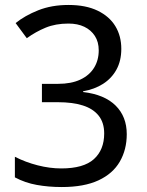

<svg xmlns="http://www.w3.org/2000/svg" viewBox="-20 -744 591 774"><path d="M229 10Q176 10 128.5 1.5Q81 -7 40 -29V-112Q83 -90 132 -77.5Q181 -65 227 -65Q317 -65 358.5 -102.5Q400 -140 400 -206Q400 -250 377.5 -278Q355 -306 313.5 -319Q272 -332 214 -332H149V-406H214Q267 -406 303.5 -423Q340 -440 359 -470.5Q378 -501 378 -541Q378 -575 362.5 -599Q347 -623 320 -636Q293 -649 256 -649Q204 -649 164 -632.5Q124 -616 88 -590L43 -651Q80 -681 134 -702.5Q188 -724 256 -724Q326 -724 373.5 -701Q421 -678 445 -638.5Q469 -599 469 -547Q469 -499 449.5 -463.5Q430 -428 395.5 -406Q361 -384 315 -376V-373Q401 -363 446 -318.5Q491 -274 491 -203Q491 -141 463 -92.5Q435 -44 377 -17Q319 10 229 10Z"/></svg>

Font: uoriya25
Style: Book
Weight: 400
Designer: Jelle Bosma - Monotype Design Team
Foundry: Monotype Imaging Inc.
Version: Version 2.003